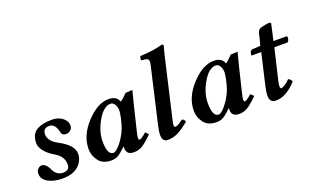

<svg xmlns="http://www.w3.org/2000/svg" viewBox="-80 -1085 2397 1484"><g transform="rotate(-20 1119.0 -343.0)"><path d="M426.3 -358.9Q428.7 -336.9 416 -322.3Q403.3 -307.6 389.2 -304.2Q371.1 -299.3 355 -305.2Q338.9 -311 335.9 -326.2Q319.8 -405.8 270 -405.8Q217.8 -405.8 217.8 -355Q217.8 -298.8 292 -259.8Q407.2 -199.2 407.2 -128.9Q407.2 -70.8 361.6 -29.3Q315.9 12.2 227.5 12.2Q162.1 12.2 113.5 -13.9Q64.9 -40 64.9 -87.9Q64.9 -109.9 79.6 -124.5Q94.2 -139.2 108.4 -139.2Q146 -139.2 171.9 -81.1Q183.1 -56.2 203.6 -42.5Q224.1 -28.8 248.5 -28.8Q303.2 -28.8 303.2 -78.1Q303.2 -144.5 235.8 -183.1Q186.5 -211.4 158.4 -246.6Q130.4 -281.7 130.4 -314Q130.4 -352.1 144 -378.7Q157.7 -405.3 183.1 -418.9Q208.5 -432.6 238.3 -438.2Q268.1 -443.8 307.1 -443.8Q354 -443.8 388.2 -419.7Q422.4 -395.5 426.3 -358.9Z M790 -194.8Q803.2 -231 812 -273.4Q820.8 -315.9 820.8 -331.1Q820.8 -360.8 807.9 -382.8Q794.9 -404.8 773.9 -404.8Q716.8 -404.8 667 -318.8Q617.2 -232.9 617.2 -150.9Q617.2 -40 667 -40Q689 -40 727.5 -87.4Q766.1 -134.8 790 -194.8ZM756.8 -39.1Q756.8 -52.2 757.8 -58.1L755.9 -59.1Q710.9 -16.1 687 -3.2Q663.1 9.8 632.8 9.8Q562 9.8 528.6 -35.2Q495.1 -80.1 495.1 -131.8Q495.1 -244.6 588.1 -344.2Q681.2 -443.8 771 -443.8Q837.9 -443.8 855 -392.1Q884.8 -413.1 912.1 -443.8L966.8 -446.8Q968.8 -446.8 968.8 -443.8Q946.3 -359.9 937.5 -320.8L890.1 -125Q883.3 -96.2 882.8 -83Q882.8 -66.9 892.1 -66.9Q907.2 -66.9 949.2 -105L974.1 -82Q918.9 -27.8 887.9 -9Q856.9 9.8 818.8 9.8Q784.7 9.8 770.8 -5.6Q756.8 -21 756.8 -39.1Z M1164.6 -563Q1168.9 -581.5 1170.9 -592Q1172.9 -602.5 1171.6 -611.6Q1170.4 -620.6 1168.2 -624.3Q1166 -627.9 1157 -631.3Q1147.9 -634.8 1139.6 -635.7Q1131.3 -636.7 1112.8 -638.2Q1107.9 -652.3 1117.7 -671.9Q1231 -676.8 1301.3 -698.2Q1308.6 -698.2 1312.3 -694.8Q1315.9 -691.4 1314.5 -685.1Q1303.7 -647.9 1288.6 -583L1184.6 -133.8Q1175.3 -93.3 1175.3 -82.5Q1175.3 -65.9 1185.5 -65.9Q1205.6 -65.9 1248.5 -100.1Q1269.5 -100.1 1274.4 -74.2Q1221.2 -30.3 1181.4 -10.3Q1141.6 9.8 1096.7 9.8Q1051.8 9.8 1051.8 -46.4Q1051.8 -73.2 1063.5 -125Z M1655.3 -194.8Q1668.5 -231 1677.2 -273.4Q1686 -315.9 1686 -331.1Q1686 -360.8 1673.1 -382.8Q1660.2 -404.8 1639.2 -404.8Q1582 -404.8 1532.2 -318.8Q1482.4 -232.9 1482.4 -150.9Q1482.4 -40 1532.2 -40Q1554.2 -40 1592.8 -87.4Q1631.3 -134.8 1655.3 -194.8ZM1622.1 -39.1Q1622.1 -52.2 1623 -58.1L1621.1 -59.1Q1576.2 -16.1 1552.2 -3.2Q1528.3 9.8 1498 9.8Q1427.2 9.8 1393.8 -35.2Q1360.4 -80.1 1360.4 -131.8Q1360.4 -244.6 1453.4 -344.2Q1546.4 -443.8 1636.2 -443.8Q1703.1 -443.8 1720.2 -392.1Q1750 -413.1 1777.3 -443.8L1832 -446.8Q1834 -446.8 1834 -443.8Q1811.5 -359.9 1802.7 -320.8L1755.4 -125Q1748.5 -96.2 1748 -83Q1748 -66.9 1757.3 -66.9Q1772.5 -66.9 1814.5 -105L1839.4 -82Q1784.2 -27.8 1753.2 -9Q1722.2 9.8 1684.1 9.8Q1649.9 9.8 1636 -5.6Q1622.1 -21 1622.1 -39.1Z M1944.8 -118.2 2005.9 -381.8H1930.7Q1924.8 -381.8 1924.8 -383.8Q1924.8 -393.6 1929.7 -409.2Q1933.6 -425.3 1958 -425.8L2015.6 -429.2L2028.8 -479Q2030.8 -485.8 2033.7 -500.5Q2036.6 -515.1 2038.8 -522Q2041 -528.8 2044.9 -538.3Q2048.8 -547.9 2055.9 -553Q2063 -558.1 2072.8 -561Q2087.9 -564.9 2098.9 -567.4Q2109.9 -569.8 2123.8 -572Q2137.7 -574.2 2145.8 -572Q2153.8 -569.8 2153.8 -564Q2153.8 -563 2133.8 -474.1L2123.5 -429.2H2232.9Q2240.7 -423.3 2235.8 -404.8Q2231 -386.2 2221.7 -381.8H2113.8L2053.7 -127Q2046.9 -98.6 2047.4 -84Q2047.4 -65.9 2057.6 -65.9Q2066.4 -65.9 2088.1 -79.3Q2109.9 -92.8 2127.9 -112.8Q2136.7 -112.8 2145.3 -103.5Q2153.8 -94.2 2156.7 -85Q2070.8 10.3 1985.8 9.8Q1935.1 9.8 1935.1 -46.9Q1935.1 -76.2 1944.8 -118.2Z"/></g></svg>

Font: Linux Libertine
Style: Semibold Italic
Weight: 600
Italic angle: -11.5°
Designer: Philipp H. Poll
Foundry: Philipp H. Poll
Version: Version 5.1.2 ; ttfautohint (v0.9)